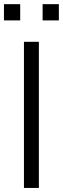

<svg xmlns="http://www.w3.org/2000/svg" viewBox="-38 -926 310 946"><path d="M172 -825.5V-905.5H252V-825.5ZM-18.5 -825.5V-905.5H61.5V-825.5ZM80 0V-720H153.5V0Z"/></svg>

Font: Cns Manrope
Style: Regular
Weight: 400
Designer: Mikhail Sharanda
Foundry: Mikhail Sharanda
Version: Version 4.504